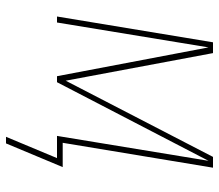

<svg xmlns="http://www.w3.org/2000/svg" viewBox="-65 -495 730 640"><g transform="rotate(90 300.0 -175.0)"><path d="M458 170H436L507 0H433L516 -505L254 0H234L138 -505L55 0H35L121 -520H157L249 -29L503 -520H539L456 -19H537Z"/></g></svg>

Font: Iosevka Thin Extended
Style: Italic
Weight: 100
Width: 7
Italic angle: -9°
Monospace: yes
Designer: Belleve Invis
Foundry: Belleve Invis
Version: Version 32.5.0; ttfautohint (v1.8.4)